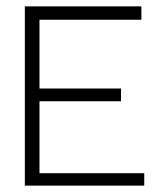

<svg xmlns="http://www.w3.org/2000/svg" viewBox="-20 -583 508 603"><path d="M58 0V-563H424V-521H104V-305H360V-265H104V-39H433V0Z"/></svg>

Font: Darker Grotesque Light
Style: Regular
Weight: 400
Version: Version 1.000;gftools[0.9.28]